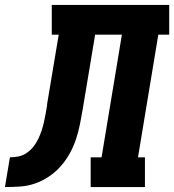

<svg xmlns="http://www.w3.org/2000/svg" viewBox="-76 -755 703 775"><path d="M-56 0 -36 -120Q-19 -120 -1.5 -123.5Q16 -127 31.5 -137.5Q47 -148 58.5 -162.5Q70 -177 78 -193.5Q86 -210 91.5 -226.5Q97 -243 101 -260.5Q105 -278 108 -295Q111 -312 114 -329Q114 -329 114 -329.5Q114 -330 114 -330V-333Q114 -333 114 -333.5Q114 -334 114 -334L161 -615H133V-735H607V-615H563L481 -120H509V0H290V-120H334L416 -615H308L258 -315Q253 -285 247 -255Q241 -225 231.5 -195.5Q222 -166 206.5 -137.5Q191 -109 170 -85Q149 -61 121.5 -42.5Q94 -24 64.5 -14Q35 -4 4.5 -2Q-26 0 -56 0Z"/></svg>

Font: Iosevka Slab HvExObl
Style: Regular
Weight: 900
Width: 7
Italic angle: -9°
Monospace: yes
Designer: Belleve Invis
Foundry: Belleve Invis
Version: Version 11.1.1; ttfautohint (v1.8.3)